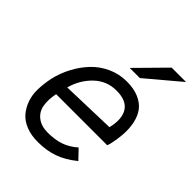

<svg xmlns="http://www.w3.org/2000/svg" viewBox="-200 -796 907 907"><g transform="rotate(45 253.5 -342.0)"><path d="M272 -548.8 411.1 -689.9H507.3L339.8 -548.8ZM211.9 5.9Q168 5.9 133.8 -7.6Q99.6 -21 79.1 -44.7Q58.6 -68.4 47.1 -100.6Q35.6 -132.8 36.6 -170.2Q37.6 -207.5 45.9 -249Q57.1 -297.9 80.1 -341.3Q103 -384.8 135.7 -419.2Q168.5 -453.6 213.1 -473.9Q257.8 -494.1 307.6 -494.1Q355 -494.1 388.7 -479.5Q422.4 -464.8 440.7 -440.4Q459 -416 466.6 -381.6Q474.1 -347.2 471.9 -310.1Q469.7 -272.9 460 -230L455.1 -215.3H113.8Q105 -170.9 110.6 -136.2Q116.2 -101.6 143.3 -80.1Q170.4 -58.6 214.4 -58.6Q261.7 -58.6 297.6 -70.8Q333.5 -83 367.2 -112.3L411.6 -65.9Q363.3 -26.9 316.4 -10.5Q269.5 5.9 211.9 5.9ZM128.4 -274.9 402.3 -283.2Q418.9 -351.6 394.8 -390.4Q370.6 -429.2 303.7 -429.2Q239.3 -429.2 192.9 -385Q146.5 -340.8 128.4 -274.9Z"/></g></svg>

Font: HK Grotesk Italic
Style: Regular
Weight: 400
Italic angle: -13°
Designer: Alfredo Marco Pradil and Stefan Peev
Foundry: Hanken Design Co.
Version: Version 1.000;PS 001.000;hotconv 1.0.88;makeotf.lib2.5.64775